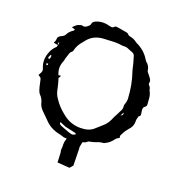

<svg xmlns="http://www.w3.org/2000/svg" viewBox="-156 -857 1090 1163"><g transform="rotate(20 389.0 -275.0)"><path d="M101.1 -498.5 100.6 -499.5Q100.6 -498.5 101.1 -498.5ZM100.6 -499.5Q101.1 -502 102.3 -505.1Q103.5 -508.3 103.5 -512.2Q103.5 -514.6 101.6 -518.1Q97.2 -512.7 97.2 -508.3Q97.2 -504.9 100.6 -499.5ZM77.6 -360.4 86.4 -366.2 79.1 -374.5Q72.8 -371.1 72.8 -370.1ZM76.7 -402.3Q80.1 -402.3 82.5 -404.1Q85 -405.8 86.4 -425.8L79.1 -427.2L76.7 -421.9Q73.7 -415.5 71.3 -408.7Q71.3 -407.7 72 -406.5Q72.8 -405.3 74.2 -403.8Q75.7 -402.3 76.7 -402.3ZM364.7 -19.5Q377.4 -19.5 388.7 -29.8Q379.4 -37.1 361.8 -39.1Q328.1 -45.9 312.5 -50.3L275.4 -65.9L274.4 -58.6Q274.4 -52.7 286.6 -46.4Q354 -19.5 364.7 -19.5ZM398.9 -73.7Q453.6 -73.7 482.9 -100.1Q493.2 -109.9 503.4 -118.4Q513.7 -127 522.9 -135.7Q548.3 -157.2 561.5 -187Q569.3 -207 580.1 -225.1L593.3 -252Q602.5 -265.6 602.5 -281.7L601.6 -291Q601.6 -299.3 606 -307.6Q610.8 -321.8 610.8 -336.4Q606.4 -426.3 579.6 -503.4Q576.2 -513.2 574.2 -523.4Q570.3 -544.9 560.1 -577.6Q556.6 -596.2 548.3 -606Q540 -613.3 526.4 -616.7L513.7 -621.6Q498.5 -629.4 482.9 -629.4L473.6 -628.9Q467.3 -628.9 462.9 -629.9Q445.8 -633.3 418.5 -633.3Q383.3 -632.3 348.6 -629.9Q284.7 -626.5 248.5 -582Q243.2 -574.7 237.3 -567.9Q209 -537.6 200.2 -498.5Q198.7 -493.2 195.3 -491.2Q183.1 -482.9 179.2 -463.4Q177.2 -455.6 174.1 -448Q170.9 -440.4 169.7 -432.1Q168.5 -423.8 165.5 -417Q156.2 -395 156.2 -373Q156.2 -350.6 166.5 -328.6Q182.1 -330.1 182.6 -330.6Q181.2 -327.1 179 -323.2Q176.8 -319.3 174.8 -316.2Q172.9 -313 172.4 -313Q172.9 -312 176.3 -300.3Q179.7 -288.6 183.8 -273.4Q188 -258.3 189.9 -246.6Q195.3 -215.8 212.9 -191.4Q240.7 -148.9 282.7 -116.7Q333.5 -73.7 398.9 -73.7ZM602.1 -228Q616.7 -233.4 616.7 -243.2Q616.7 -246.6 615.2 -251Q612.3 -245.1 609.1 -240Q606 -234.9 602.1 -228ZM72.3 -503.4 71.3 -503.9Q72.3 -503.9 72.3 -503.4ZM343.3 14.2Q336.9 14.6 334 14.6Q323.2 14.6 312.5 9.8Q305.2 6.8 296.9 5.4Q233.9 -6.3 193.8 -50.8Q182.6 -62.5 171.1 -73.2Q159.7 -84 148.9 -95.2Q132.8 -112.3 126.5 -134.3Q121.1 -160.6 100.1 -181.6Q88.4 -192.9 78.1 -244.6Q73.2 -268.6 70.8 -273.9Q68.4 -279.3 52.2 -288.6Q58.1 -300.3 60.5 -303.7Q66.4 -312.5 66.4 -322.3Q66.4 -328.6 63.5 -335.4Q53.2 -359.9 53.2 -384.8Q53.2 -407.7 61.5 -430.7Q71.8 -463.4 97.7 -486.3L100.6 -498.5L72.3 -503.9L76.2 -512.2Q81.1 -520 81.1 -534.4Q81.1 -548.8 108.4 -560.1Q117.7 -564 123 -572.8Q134.8 -597.7 160.2 -613.8Q162.1 -615.2 166.5 -621.6L143.6 -629.4Q152.3 -639.6 162.1 -647.7Q171.9 -655.8 185.5 -658.7Q187.5 -659.2 189.9 -659.9Q192.4 -660.6 193.8 -660.9Q195.3 -661.1 197.3 -661.1Q204.1 -658.7 209.5 -658.7Q223.6 -658.7 241.2 -677.2Q246.1 -682.1 247.1 -690.4Q248.5 -702.1 265.1 -710Q289.1 -720.7 314.9 -720.7Q335.9 -720.7 351.6 -715.3Q363.3 -712.4 368.2 -712.4Q377.4 -712.4 380.9 -716.3Q387.2 -724.6 396.5 -724.6Q401.4 -724.6 407.2 -723.1L462.9 -713.9Q472.7 -712.9 479 -705.3Q485.4 -697.8 495.6 -697.3Q515.1 -693.4 530.8 -683.1Q541 -675.8 544.9 -673.8Q600.1 -648.4 629.4 -599.6L636.2 -589.4Q662.6 -569.3 665.5 -538.1Q665.5 -534.7 671.9 -527.3Q686 -510.3 690.9 -503.4Q700.2 -490.2 700.2 -480.5Q700.2 -476.6 698.7 -472.7V-469.7Q698.7 -464.4 701.2 -461.4Q715.3 -447.3 715.3 -432.6Q731.4 -405.8 731.4 -372.1Q731.9 -358.4 733.4 -345.7Q733.4 -334 724.6 -328.6Q713.9 -322.3 713.9 -307.1Q714.4 -300.3 715.3 -293.9Q716.3 -289.6 717.8 -276.4Q717.8 -272.9 716.8 -268.6Q715.8 -264.2 708 -261.2L705.1 -251Q701.2 -239.3 701.2 -227.5V-221.7Q701.2 -191.9 677.7 -168.5Q661.1 -149.9 649.9 -127.4Q642.6 -113.3 642.6 -110.4Q642.6 -107.9 643.6 -105Q644.5 -102.1 644.5 -98.6L637.2 -94.2Q627.9 -90.3 621.1 -81.1Q600.6 -51.8 569.3 -38.1Q567.4 -36.1 564.5 -36.1Q541.5 -34.7 521 -25.9Q504.9 -19.5 487.8 -16.6Q473.6 -14.6 469.7 -10.3Q461.4 -0.5 441.9 2.9Q440.9 7.8 439.5 14.2Q435.1 34.7 435.1 41.5Q435.1 43.9 436.5 45.4Q438.5 136.7 438.5 155.3L420.4 175.8L341.8 169.9Q341.8 158.7 338.9 106.4Q335.9 95.2 335.9 93.8Q337.4 82 337.4 69.3L336.9 53.7Q336.9 35.6 343.8 18.6Q343.3 16.1 343.3 14.2Z"/></g></svg>

Font: Kurland
Style: Regular
Weight: 400
Designer: GGBot
Version: 0.22